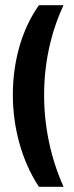

<svg xmlns="http://www.w3.org/2000/svg" viewBox="-20 -721 285 740"><path d="M130 -1H225C125 -224 125 -488 225 -701H130C-4 -512 -4 -204 130 -1Z"/></svg>

Font: Tanklager Original
Style: Regular
Weight: 400
Designer: Ariel Martín Pérez
Foundry: Tunera Type Foundry
Version: Version 1.000;Glyphs 3.3 (3310)